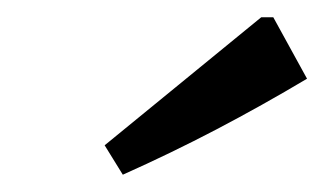

<svg xmlns="http://www.w3.org/2000/svg" viewBox="-20 -766 375 222"><path d="M122 -564 101 -598 282 -746H296L335 -675Q283 -644 230.5 -616.5Q178 -589 122 -564Z"/></svg>

Font: Piazzolla Thin SemiBold
Style: Italic
Weight: 600
Italic angle: -11.3°
Version: Version 2.005